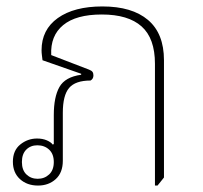

<svg xmlns="http://www.w3.org/2000/svg" viewBox="-20 -572 631 596"><path d="M98 4Q64 4 42 -16Q20 -36 20 -70Q20 -105 43 -123.5Q66 -142 95 -142Q112 -142 125 -136.5Q138 -131 144 -123L147 -125V-215Q147 -271 164.5 -302Q182 -333 232 -340V-343L112 -385Q111 -393 110 -401Q109 -409 109 -416Q109 -480 159.5 -516Q210 -552 298 -552Q390 -552 439.5 -510Q489 -468 489 -385V-21L469 4H461V-374Q461 -453 419.5 -490Q378 -527 296 -527Q216 -527 176 -494Q136 -461 139 -401L256 -356Q264 -353 267 -349Q270 -345 270 -338Q270 -327 261 -322Q214 -322 194.5 -299Q175 -276 175 -222V-73Q175 -36 153 -16Q131 4 98 4ZM97 -17Q118 -17 132.5 -30.5Q147 -44 147 -69Q147 -94 132.5 -107.5Q118 -121 96 -121Q75 -121 61.5 -107.5Q48 -94 48 -69Q48 -44 62 -30.5Q76 -17 97 -17Z"/></svg>

Font: Noto Serif Thai Thin
Style: Regular
Weight: 250
Version: Version 2.001